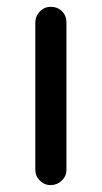

<svg xmlns="http://www.w3.org/2000/svg" viewBox="-20 -535 297 560"><path d="M173.8 -469.2V-40Q173.8 -21.5 160.2 -8.3Q146.5 4.9 127.9 4.9Q109.4 4.9 96.2 -8.3Q83 -21.5 83 -40V-469.2Q83 -487.8 96.2 -501.5Q109.4 -515.1 127.9 -515.1Q147.9 -515.1 160.9 -502.2Q173.8 -489.3 173.8 -469.2Z"/></svg>

Font: Aka-Acid-Varela
Style: Regular
Weight: 400
Designer: Joe Prince, Avraham Cornfeld, Cyberella
Foundry: Joe Prince, Avraham Cornfeld, Cyberella
Version: Version 2.000; ttfautohint (v1.5.33-1714) -l 8 -r 50 -G 200 